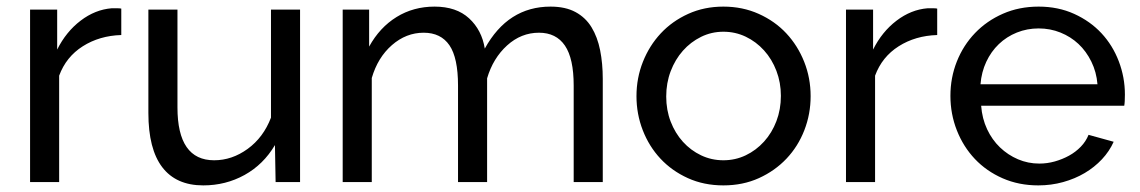

<svg xmlns="http://www.w3.org/2000/svg" viewBox="-20 -551 3451 581"><path d="M347 -445Q281 -443 230.5 -411Q180 -379 159 -322V0H71V-522H153V-401Q180 -455 224 -488.5Q268 -522 318 -526Q328 -526 335 -526Q342 -526 347 -525Z M595 10Q513 10 471 -45Q429 -100 429 -209V-522H517V-226Q517 -66 628 -66Q682 -66 729.5 -100.5Q777 -135 800 -195V-522H888V0H814L812 -112Q777 -53 720 -21.5Q663 10 595 10Z M1804 0H1716V-292Q1716 -374 1689.5 -413Q1663 -452 1611 -452Q1557 -452 1514.5 -413.5Q1472 -375 1454 -314V0H1366V-292Q1366 -376 1340 -414Q1314 -452 1262 -452Q1209 -452 1166 -414.5Q1123 -377 1105 -315V0H1017V-522H1097V-410Q1129 -468 1180 -499.5Q1231 -531 1295 -531Q1361 -531 1399.5 -495.5Q1438 -460 1447 -404Q1517 -531 1646 -531Q1691 -531 1721.5 -514.5Q1752 -498 1770 -468.5Q1788 -439 1796 -399Q1804 -359 1804 -312Z M2169 10Q2110 10 2061.5 -12Q2013 -34 1978.5 -71Q1944 -108 1925 -157Q1906 -206 1906 -260Q1906 -315 1925.5 -364Q1945 -413 1979.5 -450Q2014 -487 2062.5 -509Q2111 -531 2169 -531Q2227 -531 2276 -509Q2325 -487 2359.5 -450Q2394 -413 2413.5 -364Q2433 -315 2433 -260Q2433 -206 2414 -157Q2395 -108 2360 -71Q2325 -34 2276.5 -12Q2228 10 2169 10ZM1996 -259Q1996 -218 2009.5 -183Q2023 -148 2046.5 -122Q2070 -96 2101.5 -81Q2133 -66 2169 -66Q2205 -66 2236.5 -81Q2268 -96 2292 -122.5Q2316 -149 2329.5 -184.5Q2343 -220 2343 -261Q2343 -301 2329.5 -336.5Q2316 -372 2292 -398.5Q2268 -425 2236.5 -440Q2205 -455 2169 -455Q2133 -455 2101.5 -439.5Q2070 -424 2046.5 -397.5Q2023 -371 2009.5 -335.5Q1996 -300 1996 -259Z M2816 -445Q2750 -443 2699.5 -411Q2649 -379 2628 -322V0H2540V-522H2622V-401Q2649 -455 2693 -488.5Q2737 -522 2787 -526Q2797 -526 2804 -526Q2811 -526 2816 -525Z M3122 10Q3063 10 3014 -11.5Q2965 -33 2930 -70Q2895 -107 2875.5 -156.5Q2856 -206 2856 -261Q2856 -316 2875.5 -365Q2895 -414 2930.5 -451Q2966 -488 3015 -509.5Q3064 -531 3123 -531Q3182 -531 3230.5 -509Q3279 -487 3313 -450.5Q3347 -414 3365.5 -365.5Q3384 -317 3384 -265Q3384 -254 3383.5 -245Q3383 -236 3382 -231H2949Q2952 -192 2967 -160Q2982 -128 3006 -105Q3030 -82 3060.5 -69Q3091 -56 3125 -56Q3149 -56 3172 -62.5Q3195 -69 3215 -80Q3235 -91 3250.5 -107Q3266 -123 3274 -143L3350 -122Q3337 -93 3314.5 -69Q3292 -45 3262.5 -27.5Q3233 -10 3197 0Q3161 10 3122 10ZM3301 -296Q3298 -333 3282.5 -364.5Q3267 -396 3243.5 -418Q3220 -440 3189 -452.5Q3158 -465 3123 -465Q3088 -465 3057 -452.5Q3026 -440 3002.5 -417.5Q2979 -395 2964.5 -364Q2950 -333 2947 -296Z"/></svg>

Font: IngvarSans
Style: Regular
Weight: 500
Version: Version 3.000